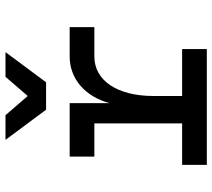

<svg xmlns="http://www.w3.org/2000/svg" viewBox="-57 -717 774 700"><g transform="rotate(-90 330.0 -367.0)"><path d="M79 0H501V-90H330V-194C330 -326 386 -410 474 -410H581V-500H474C392 -500 328 -443 304 -355V-500H109V-410H230V-90H79ZM170 -734 280 -586H380L490 -734H400L330 -653L260 -734Z"/></g></svg>

Font: Uncut Plan8
Style: Regular
Weight: 400
Designer: Kasper Nordkvist
Foundry: UNCUT.wtf
Version: Version 1.002;Glyphs 3.1.2 (3151)